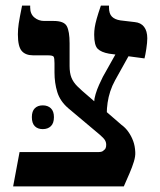

<svg xmlns="http://www.w3.org/2000/svg" viewBox="-20 -667 574 687"><path d="M27 0 50 -123H334Q339 -123 344 -124.5Q349 -126 352 -130Q356 -132 358 -137Q360 -142 360 -149Q360 -158 355.5 -165.5Q351 -173 337 -185L224 -280Q195 -305 185 -337.5Q175 -370 175 -408V-441Q175 -459 172 -464Q169 -469 151 -469H99Q71 -469 57.5 -485Q44 -501 44 -544Q44 -563 47 -583Q50 -603 59 -647H88V-640Q88 -617 103 -604.5Q118 -592 138 -592H172Q209 -592 219 -573.5Q229 -555 229 -512V-431Q229 -406 235.5 -389.5Q242 -373 256.5 -358.5Q271 -344 296 -323L415 -220Q429 -210 439.5 -195Q450 -180 456.5 -162.5Q463 -145 464 -123Q465 -108 459 -88.5Q453 -69 443.5 -47Q434 -25 423 0ZM362 -259 317 -303Q317 -313 322 -330Q327 -347 334.5 -363.5Q342 -380 348 -392L403 -490L446 -477L392 -380Q381 -360 374.5 -340Q368 -320 365 -299.5Q362 -279 362 -259ZM497 -458 370 -475Q342 -480 329.5 -492.5Q317 -505 317 -543Q317 -556 319 -569Q321 -582 326 -600Q331 -618 341 -647H370V-640Q370 -618 380.5 -607.5Q391 -597 411 -594L462 -588Q484 -586 495.5 -571Q507 -556 507 -530Q507 -515 503.5 -492Q500 -469 497 -458ZM94 -248Q94 -269 104.5 -279.5Q115 -290 133 -290Q151 -290 162 -279.5Q173 -269 173 -248Q173 -226 162 -215.5Q151 -205 133 -205Q115 -205 104.5 -215.5Q94 -226 94 -248Z"/></svg>

Font: Noto Serif Hebrew Medium
Style: Regular
Weight: 500
Version: Version 2.003